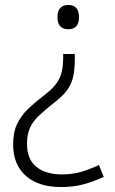

<svg xmlns="http://www.w3.org/2000/svg" viewBox="-20 -563 464 775"><path d="M282 -325Q282 -282 275 -252Q268 -222 250 -198Q232 -174 198 -148Q161 -119 136.5 -95.5Q112 -72 100.5 -46Q89 -20 89 18Q89 80 127 110.5Q165 141 229 141Q272 141 308 130.5Q344 120 379 103L399 151Q358 170 317 181Q276 192 226 192Q136 192 84.5 147Q33 102 33 19Q33 -28 48.5 -61.5Q64 -95 92.5 -122.5Q121 -150 158 -178Q188 -201 204.5 -222Q221 -243 228 -268.5Q235 -294 235 -330V-345H282ZM299 -494Q299 -469 288 -457Q277 -445 256 -445Q234 -445 223 -457Q212 -469 212 -494Q212 -518 223 -530.5Q234 -543 256 -543Q277 -543 288 -530.5Q299 -518 299 -494Z"/></svg>

Font: Noto Sans Cham Light
Style: Regular
Weight: 300
Version: Version 2.002